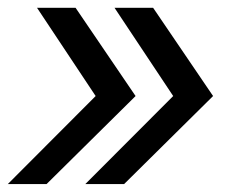

<svg xmlns="http://www.w3.org/2000/svg" viewBox="-20 -541 603 491"><path d="M0 -70.3 224.6 -295.4 74.7 -521H173.3L326.7 -295.4L99.1 -70.3ZM198.2 -70.3 422.9 -295.4 272.9 -521H371.6L524.9 -295.4L297.4 -70.3Z"/></svg>

Font: Inter 20pt
Style: Italic
Weight: 400
Italic angle: -9.3988°
Version: Version 4.001;git-66647c0bb